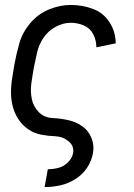

<svg xmlns="http://www.w3.org/2000/svg" viewBox="-20 -550 540 775"><path d="M160 205 173 133H174Q195 133 216 127.5Q237 122 254 105.5Q271 89 275 68Q280 39 256.5 20Q233 1 203.5 0Q174 -1 146 -6.5Q118 -12 95 -27.5Q72 -43 56.5 -65.5Q41 -88 33 -115Q25 -142 24.5 -171.5Q24 -201 28.5 -230.5Q33 -260 38 -289Q46 -333 58.5 -376.5Q71 -420 102.5 -457Q134 -494 178 -512Q222 -530 265 -530Q313 -530 355.5 -514Q398 -498 422.5 -459.5Q447 -421 447 -375L369 -359Q369 -387 356.5 -411.5Q344 -436 319 -447Q294 -458 265 -458Q235 -458 205 -442Q175 -426 156 -398Q137 -370 130 -339.5Q123 -309 117 -279Q111 -246 106.5 -213.5Q102 -181 108.5 -150Q115 -119 137 -97Q159 -75 192 -73.5Q225 -72 256 -65Q287 -58 312 -40.5Q337 -23 349 6.5Q361 36 355.5 67.5Q350 99 331.5 127Q313 155 284 173Q255 191 224 198Q193 205 161 205Z"/></svg>

Font: Iosevka SS08
Style: Italic
Weight: 400
Italic angle: -10°
Monospace: yes
Designer: Belleve Invis
Foundry: Belleve Invis
Version: 2.1.0; ttfautohint (v1.8.2)